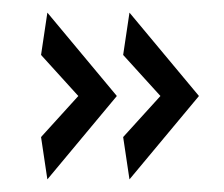

<svg xmlns="http://www.w3.org/2000/svg" viewBox="-20 -332 355 304"><path d="M55 -312 165 -180 55 -48 45 -115 104 -180 45 -245ZM185 -312 295 -180 185 -48 175 -115 234 -180 175 -245Z"/></svg>

Font: Glametrix
Style: Regular
Weight: 500
Designer: gluk
Foundry: gluk
Version: Version 0.40